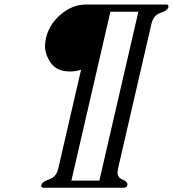

<svg xmlns="http://www.w3.org/2000/svg" viewBox="-20 -706 785 872"><path d="M481.4 -652.8 304.2 114.3H431.2L608.4 -652.8ZM348.1 -389.2Q322.8 -381.3 299.3 -381.3Q238.8 -381.3 211.7 -419.2Q184.6 -457 184.6 -496.1Q184.6 -514.2 189 -533.7Q203.6 -596.2 256.3 -640.6Q309.1 -685.1 369.1 -685.5H734.9Q745.1 -685.5 745.1 -677.2Q745.1 -675.3 744.6 -673.3Q741.2 -658.2 709 -647.5Q676.8 -636.7 668 -598.6L516.1 59.6Q514.2 68.8 513.7 76.7Q513.7 100.6 536.1 109.4Q558.6 118.2 558.6 130.9Q558.6 132.3 558.6 134.3Q555.7 146.5 543 146.5H177.7Q167.5 146.5 167 138.2Q167 136.2 168 134.3Q171.4 119.1 203.6 108.4Q235.8 97.7 244.6 59.6Z"/></svg>

Font: Caudex
Style: Italic
Weight: 400
Italic angle: -13°
Version: Version 1.04